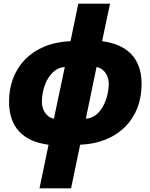

<svg xmlns="http://www.w3.org/2000/svg" viewBox="-20 -780 815 1040"><path d="M194 240H365L414 4C626 -5 747 -142 747 -324C747 -462 673 -538 533 -557L576 -760H404L362 -557C147 -548 29 -408 29 -230C29 -92 103 -14 243 4ZM272 -137C227 -146 207 -190 207 -227C207 -319 254 -413 331 -417ZM445 -137 503 -417C549 -408 569 -364 569 -327C569 -247 527 -141 445 -137Z"/></svg>

Font: Noto Sans UI SemiCondensed Black
Style: Italic
Weight: 900
Width: 4
Italic angle: -372°
Designer: Monotype Design Team
Foundry: Monotype Imaging Inc.
Version: Version 1.901